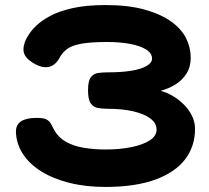

<svg xmlns="http://www.w3.org/2000/svg" viewBox="-20 -720 826 759"><path d="M396 19Q318 19 253 2.5Q188 -14 141.5 -43.5Q95 -73 69.5 -113Q44 -153 43 -200Q43 -254 125 -254Q152 -254 163.5 -248Q175 -242 181 -231Q187 -220 195 -205Q211 -176 241.5 -159Q272 -142 313 -135.5Q354 -129 397 -129Q454 -129 500 -138.5Q546 -148 572.5 -165.5Q599 -183 599 -208Q599 -233 574.5 -251.5Q550 -270 506.5 -280Q463 -290 406 -290Q385 -290 367.5 -293Q350 -296 339 -311Q328 -326 328 -363Q328 -400 339 -414.5Q350 -429 368 -431.5Q386 -434 407 -434Q461 -434 500 -440.5Q539 -447 560 -459.5Q581 -472 581 -488Q581 -510 557.5 -524.5Q534 -539 494 -546.5Q454 -554 405 -554Q337 -554 300.5 -547Q264 -540 247 -527.5Q230 -515 219 -498Q202 -463 175 -456Q148 -449 113 -470Q79 -490 74 -513.5Q69 -537 85 -569Q87 -572 96 -586.5Q105 -601 125 -620Q145 -639 179.5 -657.5Q214 -676 267.5 -688Q321 -700 397 -700Q488 -700 552 -682Q616 -664 656.5 -635Q697 -606 715.5 -569Q734 -532 734 -492Q734 -456 717 -429Q700 -402 672.5 -385.5Q645 -369 615 -361Q641 -354 665 -339.5Q689 -325 708.5 -305Q728 -285 739.5 -261Q751 -237 751 -210Q751 -142 712 -90.5Q673 -39 594 -10Q515 19 396 19Z"/></svg>

Font: Fredoka Expanded SemiBold
Style: Regular
Weight: 600
Width: 7
Designer: Ben Nathan
Foundry: Milena B. Brandão, Ben Nathan
Version: Version 2.001